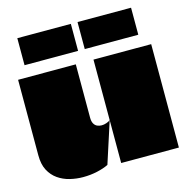

<svg xmlns="http://www.w3.org/2000/svg" viewBox="-124 -972 1085 1112"><g transform="rotate(-15 419.0 -416.0)"><path d="M818 -620Q818 -553 818 -485Q818 -417 818 -349Q818 -291 818 -232.5Q818 -174 818 -116Q818 -58 818 0H472Q472 -42 472 -85Q472 -128 472 -171.5Q472 -215 472 -256Q472 -349 472 -438.5Q472 -528 472 -620ZM366 -620Q366 -567 366 -513.5Q366 -460 366 -407Q366 -354 366 -300Q366 -278 373.5 -264.5Q381 -251 393.5 -245.5Q406 -240 420 -240Q434 -240 448.5 -245Q463 -250 472 -257L392 -10Q364 4 323.5 13Q283 22 239 22Q199 22 160 12.5Q121 3 89.5 -19Q58 -41 39 -77Q20 -113 20 -167Q20 -239 20 -311Q20 -383 20 -455Q20 -496 20 -537.5Q20 -579 20 -620ZM79 -692Q78 -692 78 -692Q78 -692 78 -693V-853Q78 -854 78 -854Q78 -854 79 -854H398Q399 -854 399 -853V-693Q399 -692 399 -692Q399 -692 398 -692ZM440 -692Q439 -692 439 -692Q439 -692 439 -693V-853Q439 -854 440 -854H759Q760 -854 760 -854Q760 -854 760 -853V-693Q760 -692 759 -692Z"/></g></svg>

Font: Climate Crisis
Style: Regular
Weight: 400
Version: Version 1.003